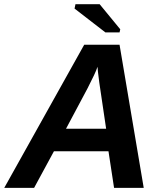

<svg xmlns="http://www.w3.org/2000/svg" viewBox="-41 -903 783 923"><path d="M218.3 -175.8 123 0H-20.5L363.8 -688H533.7L649.9 0H507.3L480.5 -175.8ZM427.7 -582Q422.9 -566.4 410.6 -540.5Q398.4 -514.6 379.9 -478.5L276.4 -284.2H469.2L436.5 -504.9Q432.1 -538.1 429.9 -557.4Q427.7 -576.7 427.7 -582ZM537.1 -762.2 533.7 -747.1H465.8L317.4 -861.8L321.8 -882.8H438Z"/></svg>

Font: Arimo
Style: Italic
Weight: 400
Italic angle: -12°
Designer: Steve Matteson
Foundry: Monotype Imaging Inc.
Version: Version 1.33